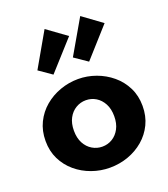

<svg xmlns="http://www.w3.org/2000/svg" viewBox="-145 -894 887 1012"><g transform="rotate(-20 298.0 -388.5)"><path d="M298 14Q246 14 197 -3.5Q148 -21 109.5 -53.5Q71 -86 48.5 -131.5Q26 -177 26 -234Q26 -291 48.5 -337Q71 -383 109.5 -415.5Q148 -448 197 -465.5Q246 -483 298 -483Q349 -483 397.5 -465.5Q446 -448 485 -415.5Q524 -383 547 -337Q570 -291 570 -234Q570 -177 548 -131.5Q526 -86 488 -53.5Q450 -21 401 -3.5Q352 14 298 14ZM298 -104Q329 -104 354.5 -119.5Q380 -135 395.5 -164Q411 -193 411 -234Q411 -275 395.5 -304Q380 -333 354.5 -348.5Q329 -364 298 -364Q268 -364 242 -348.5Q216 -333 200.5 -304Q185 -275 185 -234Q185 -193 200.5 -164Q216 -135 242 -119.5Q268 -104 298 -104ZM385 -549 312 -599 423 -791 531 -712ZM185 -549 113 -599 223 -791 332 -712Z"/></g></svg>

Font: BioRhyme ExtraBold
Style: Regular
Weight: 800
Designer: Aoife Mooney
Foundry: Aoife Mooney Type
Version: Version 1.600;gftools[0.9.33]